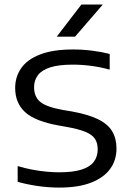

<svg xmlns="http://www.w3.org/2000/svg" viewBox="-20 -821 582 848"><path d="M242 7.5Q195.5 7.5 148 0.8Q100.5 -6 58 -18V-87.5Q89.5 -78 122.2 -71.8Q155 -65.5 185.5 -62.8Q216 -60 241.5 -60Q302 -60 339.5 -71.8Q377 -83.5 394.2 -106.2Q411.5 -129 411.5 -161.5Q411.5 -189.5 399.2 -208Q387 -226.5 357 -238.8Q327 -251 274.5 -260.5L240.5 -266.5Q134.5 -285.5 90.8 -325.8Q47 -366 47 -432.5Q47 -482 73.8 -520.2Q100.5 -558.5 157.2 -580.5Q214 -602.5 302.5 -602.5Q345.5 -602.5 387 -597.2Q428.5 -592 464.5 -582.5V-513.5Q424.5 -524.5 383.5 -530Q342.5 -535.5 301 -535.5Q239.5 -535.5 202 -523.5Q164.5 -511.5 147.5 -489Q130.5 -466.5 130.5 -436Q130.5 -394 157.5 -371.2Q184.5 -348.5 259.5 -335L293.5 -329.5Q368.5 -316 412.2 -294.8Q456 -273.5 475.2 -241.5Q494.5 -209.5 494.5 -165Q494.5 -113.5 466.5 -75Q438.5 -36.5 382.5 -14.5Q326.5 7.5 242 7.5ZM230.5 -659 339.5 -801H434L311.5 -659Z"/></svg>

Font: Encode Sans SC Expanded
Style: Regular
Weight: 400
Width: 7
Designer: Multiple Designers
Foundry: Impallari Type
Version: Version 3.002